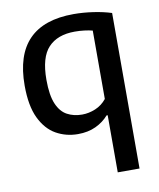

<svg xmlns="http://www.w3.org/2000/svg" viewBox="-86 -620 752 907"><g transform="rotate(-10 290.0 -166.0)"><path d="M405 220V-54H399.5Q375 -25.5 337.8 -8Q300.5 9.5 252 9.5Q195 9.5 147.5 -17.2Q100 -44 71.5 -103.2Q43 -162.5 43 -260Q43 -552.5 329 -552.5Q374.5 -552.5 422.5 -545.5Q470.5 -538.5 509.5 -526V220ZM287 -78Q319.5 -78 351.2 -91.2Q383 -104.5 405 -132V-460Q388.5 -464.5 366.2 -467.2Q344 -470 320 -470Q237 -470 193 -423.2Q149 -376.5 149 -269Q149 -194.5 166.8 -153Q184.5 -111.5 215.8 -94.8Q247 -78 287 -78Z"/></g></svg>

Font: Encode Sans Md
Style: Regular
Weight: 500
Designer: Multiple Designers
Foundry: Impallari Type
Version: Version 3.002; ttfautohint (v1.8.3) -l 8 -r 50 -G 200 -x 14 